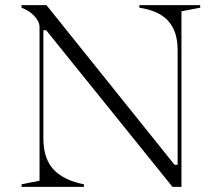

<svg xmlns="http://www.w3.org/2000/svg" viewBox="-20 -728 840 748"><path d="M64 0V-10L134 -24V-622Q134 -644 114 -665.5Q94 -687 64 -698V-708H161L660 -86H672V-531Q672 -559 667 -582.5Q662 -606 650.5 -625.5Q639 -645 621.5 -659.5Q604 -674 579.5 -683.5Q555 -693 523 -698V-708H760V-698L687 -684V0H652L160 -610H149V-189Q149 -160 154.5 -135.5Q160 -111 171.5 -91Q183 -71 201.5 -55.5Q220 -40 246 -28.5Q272 -17 307 -10V0Z"/></svg>

Font: Kalnia Thin Light
Style: Regular
Weight: 300
Version: Version 1.105